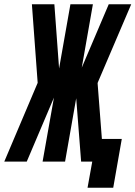

<svg xmlns="http://www.w3.org/2000/svg" viewBox="-66 -755 633 897"><path d="M343 122 365 0H313L290 -296L238 0H133L186 -299L59 0H-46L110 -368L83 -735H188L210 -435L263 -735H368L316 -439L442 -735H547L391 -370L390 -366L410 -106H503L463 122Z"/></svg>

Font: Iosevka SS08
Style: Bold Italic
Weight: 700
Italic angle: -10°
Monospace: yes
Designer: Belleve Invis
Foundry: Belleve Invis
Version: 2.1.0; ttfautohint (v1.8.2)